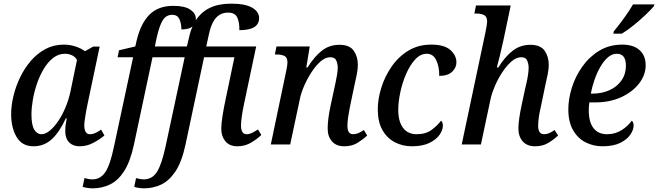

<svg xmlns="http://www.w3.org/2000/svg" viewBox="-20 -790 3599 1050"><path d="M163 10Q101 10 71 -40.5Q41 -91 41 -165Q41 -213 53.5 -265Q66 -317 90 -367Q114 -417 149 -457.5Q184 -498 229 -522Q274 -546 329 -546Q363 -546 394 -535.5Q425 -525 445 -510L489 -535H525L458 -217Q455 -206 451.5 -184.5Q448 -163 444.5 -141Q441 -119 441 -105Q441 -56 472 -56Q487 -56 502 -63Q517 -70 533 -81L551 -49Q529 -30 492.5 -10Q456 10 415 10Q379 10 358 -11.5Q337 -33 337 -71Q337 -91 339 -106.5Q341 -122 345 -143H340Q307 -70 264.5 -30Q222 10 163 10ZM206 -56Q229 -56 253 -76Q277 -96 299.5 -129.5Q322 -163 339 -204.5Q356 -246 365 -288L401 -462Q392 -479 374 -487.5Q356 -496 336 -496Q300 -496 271 -473.5Q242 -451 219.5 -413.5Q197 -376 182 -332Q167 -288 159.5 -244Q152 -200 152 -164Q152 -106 167.5 -81Q183 -56 206 -56Z M487 240Q473 240 457 237.5Q441 235 432 232L442 184Q450 186 462 188.5Q474 191 485 191Q530 191 556.5 150.5Q583 110 603 13L708 -477H623L631 -515L720 -536L727 -567Q749 -661 797 -709.5Q845 -758 928 -758Q990 -758 1020.5 -737.5Q1051 -717 1051 -688Q1051 -683 1051 -679Q1080 -724 1127.5 -747Q1175 -770 1245 -770Q1321 -770 1359 -748Q1397 -726 1397 -691Q1397 -625 1289 -625Q1290 -666 1278 -693.5Q1266 -721 1227 -721Q1186 -721 1160 -691Q1134 -661 1121 -596L1108 -536H1381L1313 -214Q1308 -191 1303 -158Q1298 -125 1298 -104Q1298 -56 1329 -56Q1343 -56 1358.5 -63.5Q1374 -71 1391 -82L1409 -52Q1388 -31 1354 -10.5Q1320 10 1278 10Q1235 10 1212.5 -17.5Q1190 -45 1190 -85Q1190 -113 1197 -157Q1204 -201 1212 -238L1262 -477H1096L994 3Q974 95 940 146.5Q906 198 862 219Q818 240 768 240Q754 240 738.5 237.5Q723 235 714 232L724 184Q732 186 744 188.5Q756 191 766 191Q812 191 838 150.5Q864 110 885 13L990 -477H814L712 3Q692 95 658.5 146.5Q625 198 581 219Q537 240 487 240ZM827 -536H1002L1014 -586Q1021 -619 1033 -645Q1013 -629 972 -629Q972 -660 961.5 -684.5Q951 -709 922 -709Q888 -709 869.5 -678.5Q851 -648 836 -580Z M1863 10Q1818 10 1794.5 -18Q1771 -46 1772 -90Q1772 -113 1776 -144.5Q1780 -176 1790 -222L1807 -301Q1810 -314 1814.5 -335.5Q1819 -357 1823 -380Q1827 -403 1827 -420Q1827 -439 1819.5 -458Q1812 -477 1786 -477Q1759 -477 1732.5 -453.5Q1706 -430 1682.5 -393.5Q1659 -357 1642.5 -318.5Q1626 -280 1620 -249L1567 0H1461L1545 -401Q1552 -433 1552 -449Q1552 -476 1535.5 -484Q1519 -492 1493 -492H1483L1492 -536H1674L1655 -421H1662Q1700 -482 1741 -513.5Q1782 -545 1836 -545Q1892 -545 1914.5 -512.5Q1937 -480 1937 -436Q1937 -411 1930.5 -379.5Q1924 -348 1918 -322L1894 -207Q1888 -178 1884 -151Q1880 -124 1880 -102Q1880 -56 1911 -56Q1926 -56 1940 -62Q1954 -68 1970 -79L1988 -49Q1966 -28 1935.5 -9Q1905 10 1863 10Z M2233 10Q2181 10 2138.5 -12.5Q2096 -35 2071 -79.5Q2046 -124 2046 -192Q2046 -248 2065 -309.5Q2084 -371 2121 -425Q2158 -479 2212.5 -512.5Q2267 -546 2338 -546Q2410 -546 2443 -516.5Q2476 -487 2476 -449Q2476 -420 2452.5 -397.5Q2429 -375 2382 -375Q2383 -424 2366 -460Q2349 -496 2314 -496Q2279 -496 2250.5 -465Q2222 -434 2201 -385.5Q2180 -337 2169 -284.5Q2158 -232 2158 -189Q2158 -126 2184 -91Q2210 -56 2259 -56Q2308 -56 2340 -79.5Q2372 -103 2392 -130Q2402 -122 2402 -102Q2402 -79 2384 -53Q2366 -27 2328.5 -8.5Q2291 10 2233 10Z M2907 10Q2862 10 2838.5 -17Q2815 -44 2815 -88Q2815 -110 2819.5 -142.5Q2824 -175 2833 -217L2851 -301Q2854 -314 2859 -335.5Q2864 -357 2867.5 -380Q2871 -403 2871 -420Q2871 -439 2863.5 -458Q2856 -477 2831 -477Q2803 -477 2776.5 -453.5Q2750 -430 2727 -395Q2704 -360 2687.5 -322Q2671 -284 2664 -254L2610 0H2505L2636 -619Q2644 -660 2644 -672Q2644 -699 2627.5 -707.5Q2611 -716 2585 -716H2574L2583 -760H2773L2732 -565Q2722 -521 2712.5 -481Q2703 -441 2697 -421H2705Q2743 -482 2785 -513.5Q2827 -545 2880 -545Q2936 -545 2958.5 -512.5Q2981 -480 2981 -436Q2981 -411 2974.5 -380Q2968 -349 2962 -323L2938 -207Q2931 -178 2927 -151Q2923 -124 2923 -102Q2923 -56 2955 -56Q2970 -56 2983.5 -62Q2997 -68 3013 -79L3032 -49Q3009 -27 2978.5 -8.5Q2948 10 2907 10Z M3275 10Q3224 10 3181.5 -12Q3139 -34 3113.5 -79Q3088 -124 3088 -192Q3088 -248 3107 -309.5Q3126 -371 3164 -425Q3202 -479 3257 -512.5Q3312 -546 3383 -546Q3444 -546 3477.5 -516Q3511 -486 3511 -433Q3511 -380 3475 -333.5Q3439 -287 3377 -258.5Q3315 -230 3236 -230H3203Q3201 -219 3200.5 -207Q3200 -195 3200 -184Q3200 -123 3225.5 -89.5Q3251 -56 3300 -56Q3345 -56 3380.5 -79Q3416 -102 3435 -130Q3445 -122 3445 -103Q3445 -80 3427 -53.5Q3409 -27 3371.5 -8.5Q3334 10 3275 10ZM3220 -278Q3272 -278 3313.5 -297Q3355 -316 3379 -350.5Q3403 -385 3403 -431Q3403 -496 3353 -496Q3327 -496 3304.5 -476.5Q3282 -457 3263.5 -425Q3245 -393 3231.5 -354.5Q3218 -316 3211 -278ZM3334 -606 3337 -619Q3362 -649 3391.5 -689.5Q3421 -730 3442 -766H3559L3556 -756Q3540 -737 3510 -708.5Q3480 -680 3445.5 -652Q3411 -624 3381 -606Z"/></svg>

Font: Noto Serif SemiCondensed Medium
Style: Italic
Weight: 500
Width: 4
Italic angle: -12°
Designer: Monotype Design Team
Foundry: Monotype Imaging Inc.
Version: Version 2.013